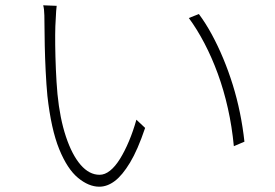

<svg xmlns="http://www.w3.org/2000/svg" viewBox="-20 -706 1040 725"><path d="M194 -684Q193 -677 192 -663.5Q191 -650 190.5 -635Q190 -620 189 -607Q188 -577 188.5 -534.5Q189 -492 191 -444Q193 -396 197 -351Q206 -259 229 -190Q252 -121 284.5 -83.5Q317 -46 356 -46Q376 -46 395.5 -61.5Q415 -77 433 -106Q451 -135 467 -173Q483 -211 495 -254L528 -223Q500 -140 471 -92Q442 -44 413.5 -22.5Q385 -1 355 -1Q315 -1 274.5 -34.5Q234 -68 203.5 -143Q173 -218 159 -344Q155 -386 152.5 -436.5Q150 -487 149 -533.5Q148 -580 148 -607Q148 -622 147.5 -647.5Q147 -673 143 -686ZM731 -653Q757 -618 780 -575.5Q803 -533 823 -485Q843 -437 859 -385.5Q875 -334 886 -280Q897 -226 903 -171L863 -154Q856 -228 840.5 -297Q825 -366 802.5 -427.5Q780 -489 752 -542.5Q724 -596 693 -638Z"/></svg>

Font: Noto Sans SC ExtraLight
Style: Regular
Weight: 250
Designer: Ryoko NISHIZUKA 西塚涼子 (kana, bopomofo & ideographs); Paul D. Hunt (Latin, Greek & Cyrillic); Sandoll Communications 산돌커뮤니
Foundry: Adobe
Version: Version 2.004-H2;hotconv 1.0.118;makeotfexe 2.5.65603